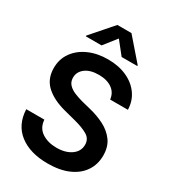

<svg xmlns="http://www.w3.org/2000/svg" viewBox="-227 -1067 1065 1193"><g transform="rotate(30 305.5 -470.0)"><path d="M309.6 11.2Q182.1 11.2 106.4 -47.6Q30.8 -106.4 26.4 -214.8H156.2Q160.2 -157.7 203.1 -129.4Q246.1 -101.1 308.1 -101.1Q372.6 -101.1 413.1 -129.9Q453.6 -158.7 453.6 -205.6Q453.6 -248 417.5 -269.3Q381.3 -290.5 322.3 -305.7L239.7 -327.1Q149.9 -350.1 98.1 -397.2Q46.4 -444.3 46.4 -522.9Q46.4 -586.9 81.1 -635.3Q115.7 -683.6 176 -710.4Q236.3 -737.3 312.5 -737.3Q390.1 -737.3 448.7 -710.4Q507.3 -683.6 540.5 -636.2Q573.7 -588.9 575.2 -527.3H447.8Q442.9 -573.7 406.5 -599.6Q370.1 -625.5 311 -625.5Q249.5 -625.5 214.6 -598.6Q179.7 -571.8 179.7 -530.8Q179.7 -500.5 198 -481.2Q216.3 -461.9 244.9 -450.2Q273.4 -438.5 303.2 -430.7L371.1 -413.6Q425.8 -400.4 474.6 -375.5Q523.4 -350.6 554.2 -309.1Q585 -267.6 585 -204.1Q585 -140.1 552.2 -91.6Q519.5 -43 458 -15.9Q396.5 11.2 309.6 11.2ZM377.4 -792 305.2 -882.8 233.4 -792H120.6V-797.4L254.9 -951.2H356L489.7 -797.4V-792Z"/></g></svg>

Font: Inter Tight SemiBold
Style: Regular
Weight: 600
Designer: Rasmus Andersson
Foundry: rsms
Version: Version 3.004; ttfautohint (v1.8.4.7-5d5b)